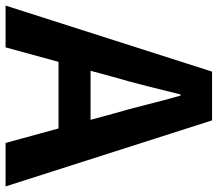

<svg xmlns="http://www.w3.org/2000/svg" viewBox="-70 -715 781 689"><g transform="rotate(90 320.5 -370.5)"><path d="M-4 0 233 -741H408L645 0H489L437 -190H198L146 0ZM230 -305H406L384 -386Q367 -444 351.5 -506.5Q336 -569 319 -628H315Q300 -567 284.5 -505.5Q269 -444 252 -386Z"/></g></svg>

Font: Source Han Sans TC
Style: Bold
Weight: 700
Designer: Ryoko NISHIZUKA Ë•øÂ°öÊ∂ºÂ≠ê (kana, bopomofo & ideographs); Paul D. Hunt (Latin, Greek & Cyrillic); Sandoll Communicatio
Foundry: Adobe
Version: Version 2.004;hotconv 1.0.118;makeotfexe 2.5.65603